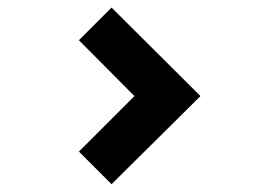

<svg xmlns="http://www.w3.org/2000/svg" viewBox="-20 -632 728 500"><path d="M502 -381.8 270.5 -152.3 185.5 -237.3 330.1 -381.8 185.5 -527.3 270.5 -612.3Z"/></svg>

Font: Revalia
Style: Regular
Weight: 400
Designer: Johan Kallas, Mihkel Virkus
Foundry: Johan Kallas, Mihkel Virkus
Version: Version 1.001